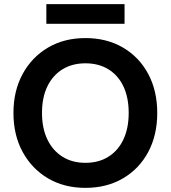

<svg xmlns="http://www.w3.org/2000/svg" viewBox="-20 -896 825 928"><path d="M393 12Q290 12 212 -34Q134 -80 89.5 -161.5Q45 -243 45 -350Q45 -457 89.5 -538.5Q134 -620 212 -666Q290 -712 393 -712Q496 -712 574.5 -666Q653 -620 696.5 -538.5Q740 -457 740 -350Q740 -243 696.5 -161.5Q653 -80 574.5 -34Q496 12 393 12ZM393 -109Q457 -109 504 -138.5Q551 -168 576.5 -222Q602 -276 602 -350Q602 -425 576.5 -478.5Q551 -532 504 -561Q457 -590 393 -590Q329 -590 282 -561Q235 -532 209 -478.5Q183 -425 183 -350Q183 -276 209 -222Q235 -168 282 -138.5Q329 -109 393 -109ZM204 -781V-876H582V-781Z"/></svg>

Font: DM Sans 16pt
Style: Bold
Weight: 700
Version: Version 4.004;gftools[0.9.30]